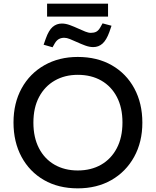

<svg xmlns="http://www.w3.org/2000/svg" viewBox="-20 -1022 854 1052"><path d="M406 10Q300 10 221 -35.5Q142 -81 98 -162.5Q54 -244 54 -351Q54 -457 98.5 -538Q143 -619 223 -664.5Q303 -710 406 -710Q513 -710 592.5 -664.5Q672 -619 716 -537.5Q760 -456 760 -350Q760 -244 715 -162.5Q670 -81 590.5 -35.5Q511 10 406 10ZM406 -88Q479 -88 534 -119.5Q589 -151 620 -210Q651 -269 651 -351Q651 -432 620.5 -490.5Q590 -549 535 -580.5Q480 -612 406 -612Q335 -612 280 -580.5Q225 -549 194 -490.5Q163 -432 163 -350Q163 -269 193.5 -210Q224 -151 279 -119.5Q334 -88 406 -88ZM268 -763 219 -777 231 -811Q247 -856 268.5 -874.5Q290 -893 319 -893Q340 -893 363 -884.5Q386 -876 410 -865Q430 -856 447 -849Q464 -842 478 -842Q495 -842 507 -848Q519 -854 529 -871L542 -894L591 -881L579 -846Q563 -802 541.5 -783Q520 -764 491 -764Q470 -764 447 -772.5Q424 -781 400 -792Q380 -801 363 -808Q346 -815 332 -815Q316 -815 303.5 -808.5Q291 -802 281 -786ZM238 -931V-1002H572V-931Z"/></svg>

Font: REM
Style: Regular
Weight: 400
Designer: Octavio Pardo
Foundry: Ashler Design
Version: Version 1.005;gftools[0.9.28]